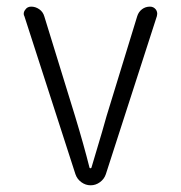

<svg xmlns="http://www.w3.org/2000/svg" viewBox="-20 -553 540 573"><path d="M205.1 -33.2 52.7 -504.9Q50.8 -507.8 50.8 -511.7Q50.8 -518.6 55.7 -524.4Q61.5 -533.2 73.2 -533.2Q85.9 -533.2 97.2 -525.4Q108.4 -517.6 112.3 -503.9L204.1 -206.1Q230.5 -119.1 247.1 -52.7Q248 -50.8 250 -50.8Q252 -50.8 252.9 -52.7Q293.9 -189.5 297.9 -206.1L389.6 -504.9Q393.6 -517.6 403.8 -525.4Q414.1 -533.2 427.7 -533.2Q438.5 -533.2 445.3 -524.4Q449.2 -518.6 449.2 -511.7Q449.2 -508.8 448.2 -504.9L295.9 -33.2Q291 -18.6 278.3 -9.3Q265.6 0 250.5 0Q235.4 0 222.7 -9.3Q210 -18.6 205.1 -33.2Z"/></svg>

Font: Gen Jyuu Gothic L Monospace Light
Style: Regular
Weight: 300
Designer: [Source Han Sans]
Ryoko NISHIZUKA  (kana & ideographs); Paul D. Hunt (Latin, Greek & Cyrillic); Wenlong ZHANG  (bopomofo
Version: Version 1.002.20150607